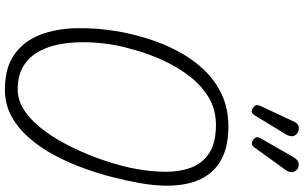

<svg xmlns="http://www.w3.org/2000/svg" viewBox="-253 -1012 1268 802"><g transform="rotate(90 381.0 -611.0)"><path d="M354.5 2.5Q262.5 2.5 206.8 -37.5Q151 -77.5 125.2 -145Q99.5 -212.5 97.8 -296.8Q96 -381 111 -469.5Q121.5 -529.5 141.5 -594Q161.5 -658.5 193 -718.5Q224.5 -778.5 269.2 -826.5Q314 -874.5 373.5 -902.8Q433 -931 509 -931Q610.5 -931 669.8 -886.8Q729 -842.5 747.2 -758.8Q765.5 -675 744 -556.5Q735.5 -508.5 720.5 -449.2Q705.5 -390 682.8 -327Q660 -264 628.8 -205.2Q597.5 -146.5 557 -99.8Q516.5 -53 466.2 -25.2Q416 2.5 354.5 2.5ZM353.5 -51Q397.5 -51 437 -76Q476.5 -101 511 -143.2Q545.5 -185.5 574.2 -237.8Q603 -290 625.5 -345.8Q648 -401.5 663.2 -453.2Q678.5 -505 685.5 -545.5Q697 -608 697.5 -667.5Q698 -727 680.2 -774.8Q662.5 -822.5 619.8 -850.8Q577 -879 502 -879Q436.5 -879 385.8 -848Q335 -817 297.2 -767.2Q259.5 -717.5 233.2 -660.2Q207 -603 191.2 -549Q175.5 -495 168.5 -457Q159 -405.5 156.8 -349Q154.5 -292.5 162.5 -239.5Q170.5 -186.5 192.5 -144Q214.5 -101.5 253.8 -76.2Q293 -51 353.5 -51ZM566.5 -1032.5Q558.5 -1038 554.5 -1045.2Q550.5 -1052.5 559 -1068L636 -1202Q648.5 -1224 663.8 -1224.8Q679 -1225.5 688 -1218Q699.5 -1207 699 -1194.2Q698.5 -1181.5 690 -1170L597.5 -1042Q589 -1029.5 581.2 -1029Q573.5 -1028.5 566.5 -1032.5ZM432 -1032.5Q423.5 -1038 420 -1044.8Q416.5 -1051.5 424 -1068L486.5 -1202Q497 -1225 513.2 -1225.2Q529.5 -1225.5 538.5 -1217.5Q550 -1207 549 -1194.8Q548 -1182.5 540.5 -1170L462.5 -1042Q454.5 -1028.5 446.5 -1028.5Q438.5 -1028.5 432 -1032.5Z"/></g></svg>

Font: Edu AU VIC WA NT Hand
Style: Regular
Weight: 400
Designer: Tina and Corey Anderson, Eben Sorkin, Mirko Velimirovic
Foundry: Google for Education
Version: Version 1.001